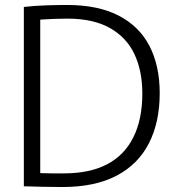

<svg xmlns="http://www.w3.org/2000/svg" viewBox="-20 -751 704 773"><path d="M231 2Q188 2 151.5 1Q115 0 76 -1V-723Q120 -728 165.5 -729.5Q211 -731 250 -731Q375 -731 458 -688Q541 -645 582 -565.5Q623 -486 623 -376Q623 -259 579.5 -174Q536 -89 449 -43.5Q362 2 231 2ZM238 -53Q341 -53 411 -89.5Q481 -126 517 -198.5Q553 -271 553 -374Q553 -466 521 -533.5Q489 -601 422 -638.5Q355 -676 252 -676Q227 -676 197.5 -675Q168 -674 142 -672V-54Q165 -53 186 -53Q207 -53 238 -53Z"/></svg>

Font: Murecho Thin Light
Style: Regular
Weight: 300
Version: Version 1.010